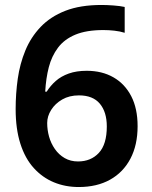

<svg xmlns="http://www.w3.org/2000/svg" viewBox="-20 -743 612 773"><path d="M43 -304Q43 -366 51.5 -426Q60 -486 82 -539.5Q104 -593 143.5 -634.5Q183 -676 243 -699.5Q303 -723 389 -723Q410 -723 437 -721Q464 -719 482 -715V-611Q463 -617 440.5 -619.5Q418 -622 396 -622Q328 -622 283.5 -603.5Q239 -585 213.5 -551Q188 -517 176.5 -472.5Q165 -428 162 -374H168Q183 -398 204.5 -417Q226 -436 257 -447Q288 -458 329 -458Q391 -458 437 -431.5Q483 -405 508.5 -355.5Q534 -306 534 -235Q534 -159 505 -104Q476 -49 423 -19.5Q370 10 297 10Q243 10 197 -9Q151 -28 116 -66.5Q81 -105 62 -164.5Q43 -224 43 -304ZM294 -93Q346 -93 378 -127.5Q410 -162 410 -234Q410 -292 382 -325.5Q354 -359 298 -359Q259 -359 230.5 -342.5Q202 -326 186 -300.5Q170 -275 170 -248Q170 -220 177.5 -193Q185 -166 201 -143Q217 -120 240.5 -106.5Q264 -93 294 -93Z"/></svg>

Font: Noto Sans Hebrew SemiBold
Style: Regular
Weight: 600
Designer: Monotype Design Team
Foundry: Monotype Imaging Inc.
Version: Version 2.003